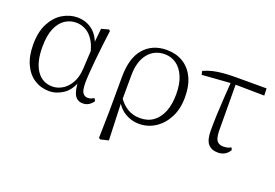

<svg xmlns="http://www.w3.org/2000/svg" viewBox="-99 -811 1864 1302"><g transform="rotate(20 832.5 -159.5)"><path d="M257 14Q198 14 150.5 -16.5Q103 -47 76 -105.5Q49 -164 49 -247Q49 -340 81.5 -401Q114 -462 164.5 -492Q215 -522 269 -522Q335 -522 383.5 -482Q432 -442 454 -349H462L440 -296Q428 -368 402 -409.5Q376 -451 342.5 -468.5Q309 -486 273 -486Q231 -486 194.5 -462.5Q158 -439 135.5 -387.5Q113 -336 113 -253Q113 -143 154 -83Q195 -23 268 -23Q302 -23 336 -42Q370 -61 395 -102Q420 -143 424 -207L434 -393L445 -504L497 -518L507 -511Q500 -461 493.5 -404.5Q487 -348 481.5 -293.5Q476 -239 473 -194.5Q470 -150 470 -123Q470 -71 483 -52Q496 -33 520 -33Q534 -33 544 -37Q554 -41 564 -47L575 -29Q563 -10 544 2Q525 14 501 14Q462 14 442.5 -17.5Q423 -49 420 -128H432Q408 -52 359 -19Q310 14 257 14Z M685 196 689 5 690 -246Q690 -383 751 -452.5Q812 -522 915 -522Q981 -522 1031.5 -492Q1082 -462 1110.5 -404Q1139 -346 1139 -262Q1139 -178 1107 -116Q1075 -54 1022 -20Q969 14 906 14Q849 14 801.5 -16Q754 -46 728 -103H725L738 -119Q767 -74 807 -49.5Q847 -25 899 -25Q955 -25 994.5 -53.5Q1034 -82 1055 -135Q1076 -188 1076 -261Q1076 -335 1054.5 -386Q1033 -437 996 -463.5Q959 -490 912 -490Q837 -490 792 -434.5Q747 -379 746 -281L745 -97L744 -89L754 189L696 203Z M1193 -444 1187 -470Q1219 -485 1253 -493Q1287 -501 1328 -504.5Q1369 -508 1422 -508H1638L1640 -457L1412 -460ZM1475 14Q1429 14 1404.5 -14.5Q1380 -43 1380 -111Q1380 -170 1382.5 -232.5Q1385 -295 1389.5 -358Q1394 -421 1398 -481H1432L1434 -125Q1436 -71 1452 -54Q1468 -37 1496 -37Q1513 -37 1526.5 -40.5Q1540 -44 1552 -51L1559 -33Q1546 -11 1525 1.5Q1504 14 1475 14Z"/></g></svg>

Font: Noto Serif KR ExtraLight
Style: Regular
Weight: 200
Designer: Ryoko NISHIZUKA 西塚涼子 (kana & ideographs); Frank Grießhammer (Latin, Greek & Cyrillic); Wenlong ZHANG 张文龙 (bopomofo); San
Foundry: Adobe
Version: Version 2.002-H1;hotconv 1.1.0;makeotfexe 2.6.0